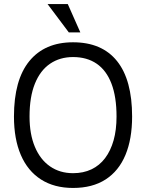

<svg xmlns="http://www.w3.org/2000/svg" viewBox="-20 -919 722 949"><path d="M315 -899 377 -759H320L215 -899ZM49 -343Q49 -524 125 -617Q201 -710 341 -710Q484 -710 558.5 -617Q633 -524 633 -343Q633 -232 600 -153Q567 -74 502 -32Q437 10 341 10Q248 10 182.5 -32Q117 -74 83 -153Q49 -232 49 -343ZM341 -63Q392 -63 432 -82Q472 -101 499.5 -137.5Q527 -174 541.5 -225.5Q556 -277 556 -343Q556 -440 531 -505.5Q506 -571 458 -604Q410 -637 341 -637Q276 -637 227.5 -604Q179 -571 152.5 -505.5Q126 -440 126 -343Q126 -256 152.5 -193Q179 -130 227.5 -96.5Q276 -63 341 -63Z"/></svg>

Font: Haskoy
Style: Regular
Weight: 400
Designer: Ertekin Erdin
Foundry: Ertekin Erdin
Version: Version 1.500